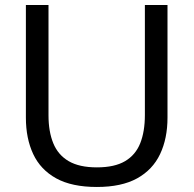

<svg xmlns="http://www.w3.org/2000/svg" viewBox="-20 -733 770 764"><path d="M365.5 11Q266 11 203.8 -23.2Q141.5 -57.5 112.2 -119.8Q83 -182 83 -265Q83 -286 83 -319.2Q83 -352.5 83 -393Q83 -433.5 83 -474.5Q83 -542 83 -597.8Q83 -653.5 83 -713H173Q173 -653.5 173 -597.8Q173 -542 173 -474.5V-274Q173 -209.5 192 -163Q211 -116.5 253.2 -91.8Q295.5 -67 365.5 -67Q436 -67 477.8 -91.8Q519.5 -116.5 538 -163Q556.5 -209.5 556.5 -275V-474.5Q556.5 -542 556.5 -597.8Q556.5 -653.5 556.5 -713H646.5Q646.5 -653.5 646.5 -597.8Q646.5 -542 646.5 -474.5Q646.5 -433.5 646.5 -392.8Q646.5 -352 646.5 -318.5Q646.5 -285 646.5 -265Q646.5 -182 617 -119.8Q587.5 -57.5 525.5 -23.2Q463.5 11 365.5 11Z"/></svg>

Font: Commissioner Thin
Style: Regular
Weight: 400
Version: Version 1.000